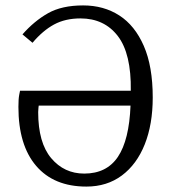

<svg xmlns="http://www.w3.org/2000/svg" viewBox="-20 -679 632 709"><path d="M287 -659Q363 -659 420.5 -622Q478 -585 511 -509.5Q544 -434 544 -319Q544 -220 514.5 -146Q485 -72 430 -31Q375 10 299 10Q179 10 113.5 -66.5Q48 -143 48 -284Q48 -314 51 -329Q54 -344 54 -344H463Q465 -481 415 -546Q365 -611 277 -611Q221 -611 179.5 -588.5Q138 -566 100 -521L63 -552Q106 -601 157 -630Q208 -659 287 -659ZM462 -289H123Q123 -289 122 -281Q121 -273 121 -265Q121 -152 169 -95Q217 -38 291 -38Q374 -38 415.5 -100Q457 -162 462 -289Z"/></svg>

Font: Arsenal SC
Style: Regular
Weight: 400
Designer: Andrij Shevchenko
Foundry: Stairsfor
Version: Version 2.001; ttfautohint (v1.8.4.7-5d5b)